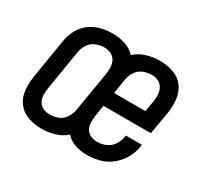

<svg xmlns="http://www.w3.org/2000/svg" viewBox="-116 -709 951 887"><g transform="rotate(30 360.0 -265.0)"><path d="M188 8Q221 8 255.5 -1.5Q290 -11 317 -35Q337 -12 367.5 -2Q398 8 430 8Q464 8 497.5 -1Q531 -10 559.5 -33Q588 -56 605 -87Q622 -118 627 -152Q628 -156 628 -160H543Q543 -158 542 -155Q539 -132 525.5 -110.5Q512 -89 489 -78.5Q466 -68 443 -68Q424 -68 407.5 -75Q391 -82 382 -97.5Q373 -113 372.5 -131.5Q372 -150 375 -169L384 -227H637L658 -349Q664 -386 659.5 -422.5Q655 -459 634 -487Q613 -515 578.5 -526.5Q544 -538 507 -538Q507 -538 507 -538Q507 -538 507 -538Q473 -538 438 -528Q403 -518 376 -493Q355 -517 322 -527.5Q289 -538 255 -538Q224 -538 193.5 -530.5Q163 -523 136 -503.5Q109 -484 93.5 -455Q78 -426 73 -396L38 -181Q32 -144 36 -107.5Q40 -71 61 -43.5Q82 -16 116.5 -4Q151 8 188 8ZM189 -68Q170 -68 154 -75Q138 -82 129 -97.5Q120 -113 119.5 -131.5Q119 -150 122 -169L157 -384Q161 -406 174 -425.5Q187 -445 209 -454Q231 -463 253 -463Q272 -463 288.5 -455.5Q305 -448 313.5 -432.5Q322 -417 323 -398.5Q324 -380 321 -361L285 -146Q281 -125 268 -105Q255 -85 233 -76.5Q211 -68 189 -68ZM397 -303 410 -384Q414 -406 427 -425.5Q440 -445 462 -454Q484 -463 506 -463Q525 -463 541 -455.5Q557 -448 566 -432.5Q575 -417 576 -398.5Q577 -380 574 -361L564 -303Z"/></g></svg>

Font: Iosevka Sparkle Oblique
Style: Regular
Weight: 400
Italic angle: -9°
Designer: Belleve Invis
Foundry: Belleve Invis
Version: Version 4.5.0; ttfautohint (v1.8.3)